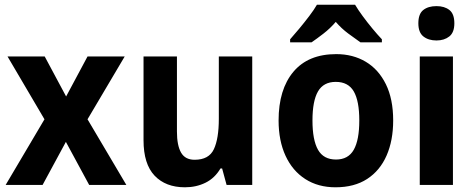

<svg xmlns="http://www.w3.org/2000/svg" viewBox="-20 -786 2017 816"><path d="M169 -279 12 -546H170L261 -376L352 -546H510L352 -279L517 0H359L260 -183L161 0H4Z M1052 -546V0H943L924 -70H917Q893 -29 853.5 -9.5Q814 10 766 10Q684 10 637 -39.5Q590 -89 590 -190V-546H732V-227Q732 -168 749.5 -137.5Q767 -107 807 -107Q868 -107 889 -152Q910 -197 910 -281V-546Z M1651 -274Q1651 -189 1623 -125Q1595 -61 1540.5 -25.5Q1486 10 1406 10Q1332 10 1277.5 -25Q1223 -60 1193.5 -124Q1164 -188 1164 -274Q1164 -406 1227 -481Q1290 -556 1409 -556Q1480 -556 1534.5 -523.5Q1589 -491 1620 -428Q1651 -365 1651 -274ZM1308 -274Q1308 -191 1331.5 -149.5Q1355 -108 1408 -108Q1460 -108 1483.5 -149.5Q1507 -191 1507 -274Q1507 -357 1483.5 -397.5Q1460 -438 1407 -438Q1355 -438 1331.5 -397.5Q1308 -357 1308 -274ZM1489 -766Q1502 -744 1521.5 -717.5Q1541 -691 1562.5 -665Q1584 -639 1603 -619V-606H1512Q1489 -622 1460 -643.5Q1431 -665 1407 -693Q1383 -665 1354.5 -643Q1326 -621 1304 -606H1213V-619Q1230 -638 1252 -664.5Q1274 -691 1294.5 -718Q1315 -745 1327 -766Z M1835 -760Q1869 -760 1890 -743.5Q1911 -727 1911 -687Q1911 -648 1889.5 -631Q1868 -614 1835 -614Q1801 -614 1779.5 -631Q1758 -648 1758 -687Q1758 -727 1779 -743.5Q1800 -760 1835 -760ZM1905 -546V0H1764V-546Z"/></svg>

Font: Noto Sans Gujarati SemiCondensed
Style: Bold
Weight: 700
Width: 4
Designer: Jelle Bosma - Monotype Design Team, Universal Thirst
Foundry: Monotype Imaging Inc.
Version: Version 2.106; ttfautohint (v1.8.4.7-5d5b)